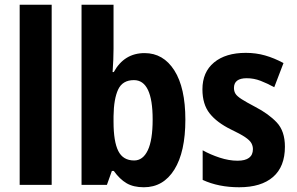

<svg xmlns="http://www.w3.org/2000/svg" viewBox="-20 -780 1252 810"><path d="M198 0H63V-760H198Z M459 -574Q459 -531 455 -476H460Q504 -556 590 -556Q669 -556 715.5 -483Q762 -410 762 -275Q762 -139 715.5 -64.5Q669 10 587 10Q543 10 514 -7Q485 -24 460 -59H452L431 0H324V-760H459ZM545 -442Q497 -442 478.5 -402.5Q460 -363 459 -290V-266Q459 -183 479 -143Q499 -103 546 -103Q583 -103 603.5 -146Q624 -189 624 -276Q624 -442 545 -442Z M1182 -161Q1182 -77 1132 -33.5Q1082 10 989 10Q902 10 835 -21V-146Q867 -128 906.5 -115Q946 -102 982 -102Q1047 -102 1047 -151Q1047 -164 1040.5 -176Q1034 -188 1014 -201.5Q994 -215 954 -234Q895 -263 864.5 -301.5Q834 -340 834 -403Q834 -476 883 -516.5Q932 -557 1017 -557Q1060 -557 1098.5 -546Q1137 -535 1176 -514L1137 -412Q1108 -428 1079.5 -439Q1051 -450 1021 -450Q967 -450 967 -409Q967 -395 973.5 -384.5Q980 -374 999.5 -361.5Q1019 -349 1057 -329Q1113 -300 1147.5 -263.5Q1182 -227 1182 -161Z"/></svg>

Font: Noto Sans Arabic Cond
Style: Bold
Weight: 700
Width: 3
Designer: Monotype Design Team, Nadine Chahine, Nizar Qandah and Khaled Hosny
Foundry: Monotype Imaging Inc.
Version: Version 2.012; ttfautohint (v1.8.4.7-5d5b)